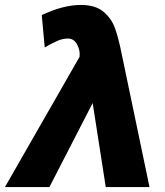

<svg xmlns="http://www.w3.org/2000/svg" viewBox="-69 -757 668 777"><path d="M-49 0H131L306 -340L359 0H536L423 -541Q410 -606 395.5 -645Q381 -684 348.5 -710.5Q316 -737 258 -737Q187 -737 100 -696L112 -565Q143 -583 164 -592Q185 -601 206 -601Q230 -601 243 -577Q256 -553 253 -528V-527Z"/></svg>

Font: Geom ExtraBold
Style: Bold Italic
Weight: 800
Italic angle: -10°
Version: Version 1.102